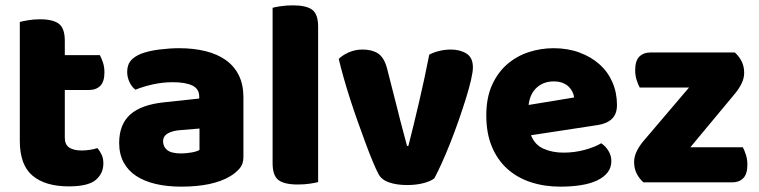

<svg xmlns="http://www.w3.org/2000/svg" viewBox="-20 -681 2835 717"><path d="M237 15Q149 15 101.5 -25Q54 -65 54 -155V-599Q65 -602 85.5 -605.5Q106 -609 129 -609Q178 -609 200 -592Q222 -575 222 -529V-475H353Q359 -464 364.5 -447.5Q370 -431 370 -411Q370 -376 354.5 -360.5Q339 -345 313 -345H222V-167Q222 -141 238.5 -130Q255 -119 285 -119Q300 -119 316 -121.5Q332 -124 344 -128Q353 -117 359.5 -103.5Q366 -90 366 -71Q366 -33 337.5 -9Q309 15 237 15Z M657 -108Q674 -108 694.5 -111.5Q715 -115 725 -121V-201L653 -195Q625 -193 607 -183Q589 -173 589 -153Q589 -133 604.5 -120.5Q620 -108 657 -108ZM649 -501Q703 -501 747.5 -490Q792 -479 823.5 -456.5Q855 -434 872 -399.5Q889 -365 889 -318V-94Q889 -68 874.5 -51.5Q860 -35 840 -23Q775 16 657 16Q604 16 561.5 6Q519 -4 488.5 -24Q458 -44 441.5 -75Q425 -106 425 -147Q425 -216 466 -253Q507 -290 593 -299L724 -313V-320Q724 -349 698.5 -361.5Q673 -374 625 -374Q588 -374 551.5 -366Q515 -358 486 -346Q473 -355 464 -373.5Q455 -392 455 -412Q455 -438 467.5 -453.5Q480 -469 506 -480Q535 -491 574.5 -496Q614 -501 649 -501Z M1092 8Q1042 8 1020 -8.5Q998 -25 998 -72V-652Q1009 -655 1029.5 -658Q1050 -661 1074 -661Q1124 -661 1146 -644.5Q1168 -628 1168 -581V-1Q1157 2 1136.5 5Q1116 8 1092 8Z M1663 -496Q1698 -496 1722 -481Q1746 -466 1746 -429Q1746 -413 1739 -382.5Q1732 -352 1720 -313.5Q1708 -275 1693 -232Q1678 -189 1662 -148.5Q1646 -108 1630 -72.5Q1614 -37 1602 -15Q1588 -4 1561 3Q1534 10 1500 10Q1461 10 1432.5 0Q1404 -10 1393 -32Q1384 -49 1371.5 -79Q1359 -109 1345 -147Q1331 -185 1316 -227Q1301 -269 1287.5 -311Q1274 -353 1263 -392Q1252 -431 1245 -461Q1259 -475 1282.5 -485.5Q1306 -496 1334 -496Q1369 -496 1391.5 -481.5Q1414 -467 1425 -427L1464 -274Q1475 -229 1485 -192.5Q1495 -156 1500 -136H1505Q1524 -210 1545 -300Q1566 -390 1583 -477Q1600 -486 1621.5 -491Q1643 -496 1663 -496Z M1963 -176Q1977 -140 2010 -125.5Q2043 -111 2084 -111Q2126 -111 2164 -121.5Q2202 -132 2225 -146Q2241 -136 2252 -118Q2263 -100 2263 -80Q2263 -55 2249 -37Q2235 -19 2209.5 -7Q2184 5 2149 10.5Q2114 16 2072 16Q2013 16 1962.5 -0.5Q1912 -17 1875 -50Q1838 -83 1817 -133Q1796 -183 1796 -250Q1796 -316 1817.5 -363.5Q1839 -411 1874.5 -441.5Q1910 -472 1955 -486.5Q2000 -501 2047 -501Q2100 -501 2143.5 -485Q2187 -469 2218.5 -441Q2250 -413 2267 -374Q2284 -335 2284 -289Q2284 -255 2265 -237Q2246 -219 2212 -214ZM2048 -377Q2010 -377 1984.5 -354Q1959 -331 1954 -289L2124 -317Q2123 -327 2118 -337.5Q2113 -348 2104 -357Q2095 -366 2081 -371.5Q2067 -377 2048 -377Z M2724 -485Q2740 -471 2749.5 -452Q2759 -433 2759 -409Q2759 -389 2749.5 -369.5Q2740 -350 2726 -333L2558 -131H2754Q2760 -120 2765.5 -103Q2771 -86 2771 -66Q2771 -31 2755.5 -15.5Q2740 0 2714 0H2383Q2367 -14 2357.5 -33Q2348 -52 2348 -76Q2348 -96 2357.5 -115.5Q2367 -135 2381 -152L2553 -354H2369Q2363 -365 2357.5 -382Q2352 -399 2352 -419Q2352 -454 2367.5 -469.5Q2383 -485 2409 -485H2724Z"/></svg>

Font: Baloo Chettan 2 ExtraBold
Style: Regular
Weight: 800
Designer: Maithili Shingre, Unnati Kotecha and Ek Type
Foundry: Ek Type
Version: Version 1.640;hotconv 1.0.111;makeotfexe 2.5.65597; ttfautoh